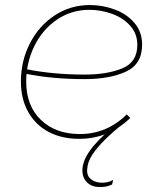

<svg xmlns="http://www.w3.org/2000/svg" viewBox="-20 -544 634 762"><path d="M63 -220Q63 -302 98.5 -371.5Q134 -441 196.5 -482.5Q259 -524 337 -524Q388 -524 436 -506Q484 -488 514 -452.5Q544 -417 544 -367Q544 -289 479.5 -259.5Q415 -230 316 -230Q185 -230 79 -252L81 -270Q189 -248 316 -248Q405 -248 465 -272.5Q525 -297 525 -366Q525 -410 497 -441.5Q469 -473 425 -489Q381 -505 335 -505Q262 -505 204.5 -465Q147 -425 115.5 -359.5Q84 -294 84 -220Q84 -124 142.5 -68Q201 -12 297 -12Q351 -12 398 -32Q445 -52 483 -90L497 -76Q455 -35 404 -14Q353 7 294 7Q225 7 173 -20.5Q121 -48 92 -99.5Q63 -151 63 -220ZM309 113Q317 75 354 32Q391 -11 458 -65Q471 -76 484 -86L497 -76Q447 -37 412 -4.5Q377 28 355 57.5Q333 87 328 113Q321 146 335.5 162Q350 178 377 181Q407 183 429 170L425 188Q414 194 400 196.5Q386 199 369 198Q337 196 319.5 173Q302 150 309 113Z"/></svg>

Font: Fixel Italic Variable 20240409 Display Thin
Style: Italic
Weight: 100
Italic angle: -10°
Designer: AlfaBravo + MacPaw
Foundry: Kyrylo Tkachov, Marchela Mozhyna, Serhii Makarenko, Maria Weinstein, Zakhar Kryvoshyya
Version: Version 1.211;Glyphs 3.2 (3225)